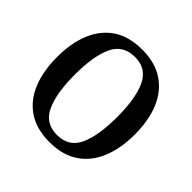

<svg xmlns="http://www.w3.org/2000/svg" viewBox="-184 -894 1075 1075"><g transform="rotate(45 353.0 -357.0)"><path d="M353 10Q249 10 181 -35.5Q113 -81 79 -163.5Q45 -246 45 -358Q45 -469 79.5 -551.5Q114 -634 182 -679Q250 -724 354 -724Q455 -724 523 -679Q591 -634 625.5 -552Q660 -470 660 -358Q660 -247 625.5 -164Q591 -81 522.5 -35.5Q454 10 353 10ZM353 -48Q447 -48 484 -129.5Q521 -211 521 -358Q521 -504 483.5 -585Q446 -666 354 -666Q260 -666 222.5 -585.5Q185 -505 185 -358Q185 -212 222.5 -130Q260 -48 353 -48Z"/></g></svg>

Font: Noto Serif SemiCondensed SemiBold
Style: Regular
Weight: 600
Width: 4
Designer: Monotype Design Team
Foundry: Monotype Imaging Inc.
Version: Version 2.013; ttfautohint (v1.8.4.7-5d5b)